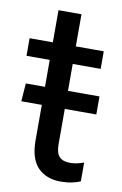

<svg xmlns="http://www.w3.org/2000/svg" viewBox="-78 -687 473 747"><g transform="rotate(10 159.0 -313.5)"><path d="M0 -444.3H293V-513.7H0ZM91.8 -127Q91.8 -53.7 125.2 -19.5Q158.7 14.6 214.8 14.6Q239.3 14.6 259.8 10.3Q280.3 5.9 293 0V-74.2Q279.3 -69.3 266.1 -66.4Q252.9 -63.5 239.3 -63.5Q210 -63.5 196.3 -78.1Q182.6 -92.8 182.6 -127V-640.6H91.8V-486.3V-471.7ZM148.4 -266.6H307.1V-337.9H168H16.1L10.7 -266.6Z"/></g></svg>

Font: Roboto Flex
Style: Regular
Weight: 400
Designer: Berlow after Robertson
Foundry: Google
Version: Version 3.200;gftools[0.9.32]